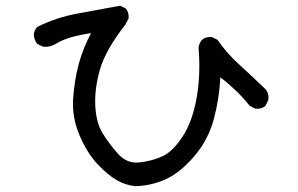

<svg xmlns="http://www.w3.org/2000/svg" viewBox="-20 -601 1040 670"><path d="M452.1 48.8Q417 44.9 386.7 27.3Q356.4 9.8 320.3 -28.3Q284.2 -66.4 257.3 -129.4Q230.5 -192.4 235.4 -258.8Q240.2 -325.2 255.4 -379.9Q270.5 -434.6 297.9 -485.4Q257.8 -479.5 227.5 -470.7Q197.3 -461.9 174.8 -448.2Q152.3 -434.6 128.9 -438.5L109.4 -448.2Q99.6 -461.9 97.7 -479.5Q99.6 -495.1 109.4 -506.8Q175.8 -540 250.5 -553.7Q325.2 -567.4 399.4 -581.1L418.9 -571.3Q430.7 -557.6 428.7 -536.1L417 -514.6Q348.6 -426.8 329.1 -359.4Q309.6 -292 312.5 -232.4Q315.4 -172.9 337.9 -136.2Q360.4 -99.6 391.6 -64.5Q422.9 -29.3 466.8 -34.2Q510.7 -39.1 546.9 -55.7Q583 -72.3 617.2 -124.5Q651.4 -176.8 666 -258.8Q680.7 -340.8 672.9 -434.6Q674.8 -450.2 684.6 -461.9Q698.2 -473.6 719.7 -471.7L739.3 -461.9Q769.5 -417 812.5 -377.9Q855.5 -338.9 906.2 -290Q919.9 -274.4 916 -251L906.2 -231.4Q892.6 -219.7 871.1 -221.7L851.6 -231.4Q830.1 -258.8 803.7 -284.2Q777.3 -309.6 749 -331.1Q745.1 -254.9 725.6 -183.6Q706.1 -112.3 658.2 -56.2Q610.4 0 560.5 23.4Q510.7 46.9 452.1 48.8Z"/></svg>

Font: NaikaiFont
Style: Regular
Weight: 400
Version: Version 1.67